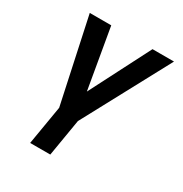

<svg xmlns="http://www.w3.org/2000/svg" viewBox="-171 -648 942 991"><g transform="rotate(30 300.0 -152.5)"><path d="M148 215 187 -17 79 -520H207L269 -161L453 -520H581L305 -6L268 215Z"/></g></svg>

Font: Iosevka Extended
Style: Bold Italic
Weight: 700
Width: 7
Italic angle: -9°
Monospace: yes
Designer: Belleve Invis
Foundry: Belleve Invis
Version: Version 32.5.0; ttfautohint (v1.8.4)